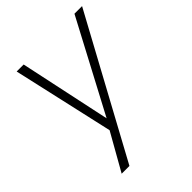

<svg xmlns="http://www.w3.org/2000/svg" viewBox="-192 -590 874 874"><g transform="rotate(-45 244.5 -153.5)"><path d="M77 180 185 -11 182 18 68 -487H113L210 -32H199L440 -487H489L127 180Z"/></g></svg>

Font: Nunito Sans 10pt SemiCondensed ExtraLight
Style: Italic
Weight: 250
Width: 4
Italic angle: -9°
Designer: Vernon Adams
Foundry: Vernon Adams
Version: Version 3.101;gftools[0.9.27]